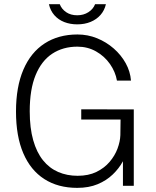

<svg xmlns="http://www.w3.org/2000/svg" viewBox="-20 -900 758 930"><path d="M354 10Q261 10 194.5 -32.8Q128 -75.5 92.8 -157.8Q57.5 -240 57.5 -360Q57.5 -479 93.2 -562.5Q129 -646 196 -689.5Q263 -733 355.5 -733Q405 -733 450 -714.8Q495 -696.5 530.8 -665.2Q566.5 -634 588.8 -594Q611 -554 614.5 -509.5H546.5Q539 -552.5 512.5 -590.2Q486 -628 445.2 -651Q404.5 -674 355 -674Q285 -674 233 -639.8Q181 -605.5 152.5 -536.2Q124 -467 124 -361Q124 -280 140.8 -221Q157.5 -162 188.2 -123.8Q219 -85.5 261.8 -67Q304.5 -48.5 356 -48.5Q408.5 -48.5 447 -67.2Q485.5 -86 511 -116Q536.5 -146 549.2 -180.2Q562 -214.5 563 -245.5L564 -321H373.5V-370.5L628 -370V0H575.5V-119Q556.5 -84 526 -54.8Q495.5 -25.5 453 -7.8Q410.5 10 354 10ZM493 -879.5Q486 -849.5 467 -827.8Q448 -806 419 -794Q390 -782 354 -782Q320 -782 291.2 -793.2Q262.5 -804.5 243.2 -826.5Q224 -848.5 217 -879.5H269.5Q278.5 -856 300.5 -841Q322.5 -826 354 -826Q385 -826 408.2 -841Q431.5 -856 440.5 -879.5Z"/></svg>

Font: Public Sans ExtraLight
Style: Regular
Weight: 250
Designer: The Public Sans Project Authors: Dan O. Williams and USWDS (Libre Franklin designed by Pablo Impallari and Rodrigo Fuenz
Version: Version 1.007